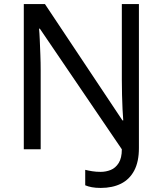

<svg xmlns="http://www.w3.org/2000/svg" viewBox="-20 -734 800 944"><path d="M475 190Q450 190 431.5 186.5Q413 183 399 177V101Q415 105 434 108Q453 111 475 111Q501 111 524.5 101.5Q548 92 563.5 67.5Q579 43 579 0L176 -593H172Q174 -574 175.5 -539Q177 -504 178.5 -464Q180 -424 180 -387V0H97V-714H201L582 -142H586Q584 -164 582.5 -196.5Q581 -229 580 -267Q579 -305 579 -342V-714H663V-6Q663 61 640 104.5Q617 148 575 169Q533 190 475 190Z"/></svg>

Font: Noto Sans Khmer
Style: Regular
Weight: 400
Designer: Danh Hong and the Monotype Design Team
Foundry: Monotype Imaging Inc.
Version: Version 2.003